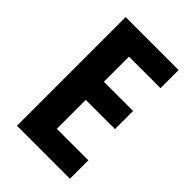

<svg xmlns="http://www.w3.org/2000/svg" viewBox="-212 -803 892 892"><g transform="rotate(45 233.5 -357.0)"><path d="M420 0V-121H213V-311H405V-430H213V-595H420V-714H72V0Z"/></g></svg>

Font: Noto Sans Ethiopic Condensed
Style: Bold
Weight: 700
Width: 3
Designer: Monotype Design Team
Foundry: Monotype Imaging Inc.
Version: Version 2.102